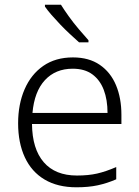

<svg xmlns="http://www.w3.org/2000/svg" viewBox="-20 -786 592 816"><path d="M290 -542Q358 -542 404 -510.5Q450 -479 473 -424Q496 -369 496 -298V-259H116Q117 -153 166 -96.5Q215 -40 307 -40Q356 -40 393 -48.5Q430 -57 474 -76V-24Q435 -7 395.5 1.5Q356 10 305 10Q225 10 169.5 -23Q114 -56 85.5 -117.5Q57 -179 57 -262Q57 -343 84.5 -406.5Q112 -470 164 -506Q216 -542 290 -542ZM289 -494Q216 -494 171 -445.5Q126 -397 118 -306H437Q437 -362 421 -404Q405 -446 372.5 -470Q340 -494 289 -494ZM239 -766Q252 -745 272 -717Q292 -689 315 -662Q338 -635 356 -615V-606H316Q298 -622 277 -641.5Q256 -661 236 -682Q216 -703 199 -722.5Q182 -742 171 -758V-766Z"/></svg>

Font: Noto Sans Armenian Light
Style: Regular
Weight: 300
Designer: Monotype Design Team
Foundry: Monotype Imaging Inc.
Version: Version 2.007